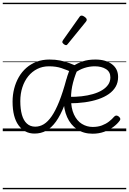

<svg xmlns="http://www.w3.org/2000/svg" viewBox="-20 -950 934 1390"><path d="M71 -214Q71 -263 82.5 -308Q94 -353 116 -391.5Q138 -430 170.5 -458.5Q203 -487 245 -503Q287 -519 338 -519Q381 -519 415.5 -512Q450 -505 482.5 -493Q515 -481 550 -466Q524 -410 509 -353Q494 -296 494 -238Q494 -167 515.5 -121Q537 -75 573 -53Q609 -31 651 -31Q689 -31 718 -42Q747 -53 769 -70Q791 -87 807 -106Q815 -114 823 -113.5Q831 -113 839 -107Q847 -101 850 -93Q853 -85 847 -77Q830 -53 800.5 -31Q771 -9 733 4.5Q695 18 650 18Q585 18 538 -14Q491 -46 466 -102Q441 -158 441 -229Q441 -280 448.5 -322Q456 -364 467.5 -399Q479 -434 491 -461L509 -424Q463 -444 424.5 -457Q386 -470 334 -470Q288 -470 250 -451Q212 -432 184.5 -398Q157 -364 142 -318Q127 -272 127 -218Q127 -161 138.5 -119.5Q150 -78 174.5 -55.5Q199 -33 235 -33Q268 -33 297.5 -51Q327 -69 354.5 -109Q382 -149 408.5 -215Q435 -281 461 -378L502 -368Q475 -262 446.5 -188.5Q418 -115 385 -69.5Q352 -24 314 -3.5Q276 17 230 17Q158 17 114.5 -42.5Q71 -102 71 -214ZM835 -393Q835 -353 817.5 -322.5Q800 -292 768 -269.5Q736 -247 692 -232Q648 -217 594 -209.5Q540 -202 479 -202V-249Q527 -248 571 -253Q615 -258 653 -269Q691 -280 719 -297Q747 -314 763 -337Q779 -360 779 -390Q779 -430 747 -450Q715 -470 666 -470Q628 -470 591 -458Q554 -446 522 -422L500 -468Q540 -492 578.5 -505.5Q617 -519 671 -519Q745 -519 790 -485.5Q835 -452 835 -393ZM458 -623Q451 -623 441 -631Q431 -639 431 -647Q431 -649 432.5 -651.5Q434 -654 436 -659L555 -827Q559 -833 562.5 -835Q566 -837 572 -837Q578 -837 586.5 -832Q595 -827 601.5 -820.5Q608 -814 608 -807Q608 -803 606.5 -800Q605 -797 602 -793L471 -632Q465 -623 458 -623ZM0 410H894V420H0ZM0 -20H894V0H0ZM0 -505H894V-500H0ZM0 -930H894V-920H0Z"/></svg>

Font: Playwrite DE Grund Guides
Style: Regular
Weight: 400
Designer: Veronika Burian, José Scaglione
Foundry: TypeTogether
Version: Version 1.003